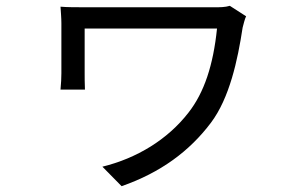

<svg xmlns="http://www.w3.org/2000/svg" viewBox="-20 -560 1040 660"><path d="M770 -540C754 -535 735 -535 718 -535H278C243 -535 210 -535 188 -537C189 -520 191 -499 191 -480V-308C191 -293 190 -272 188 -252H272C271 -272 271 -297 271 -308V-462H726C713 -336 682 -242 628 -173C556 -80 450 -16 332 13L398 80C533 33 632 -41 705 -138C769 -223 797 -353 814 -465C816 -473 822 -497 826 -504Z"/></svg>

Font: Noto Sans CJK JP Regular
Style: Regular
Weight: 400
Designer: Ryoko NISHIZUKA (kana & ideographs); Paul D. Hunt (Latin, Greek & Cyrillic); Wenlong ZHANG (bopomofo); Sandoll Communica
Foundry: Adobe Systems Incorporated
Version: Version 1.001;PS 1.001;hotconv 1.0.78;makeotf.lib2.5.61930